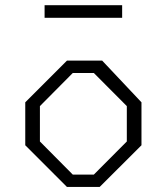

<svg xmlns="http://www.w3.org/2000/svg" viewBox="-20 -740 660 760"><path d="M80 -165V-335L245 -500H384.5L540 -335V-165L374.5 0H245ZM351.5 -49 482 -180V-320L351.5 -451H268L138 -320V-180L268 -49ZM156.5 -719.5H463.5V-669.5H156.5Z"/></svg>

Font: Monaspace Krypton Var
Style: Regular
Weight: 400
Designer: Riley Cran and the Lettermatic Team
Version: Version 1.101 (Monaspace Krypton Var)